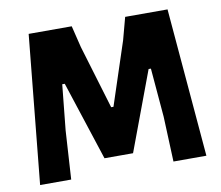

<svg xmlns="http://www.w3.org/2000/svg" viewBox="-73 -733 947 821"><g transform="rotate(-10 400.5 -322.5)"><path d="M704 -645 759 0H616L608 -196L590 -408H580L452 -65H328L216 -408H205L185 -211L172 0H37L101 -645H288L311 -551L394 -275H404L494 -548L520 -645Z"/></g></svg>

Font: Alegreya Sans ExtraBold
Style: Regular
Weight: 800
Designer: Juan Pablo del Peral
Foundry: Huerta Tipografica
Version: Version 2.007